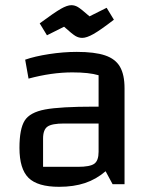

<svg xmlns="http://www.w3.org/2000/svg" viewBox="-20 -710 585 740"><path d="M55 0ZM460 -370V0H414L387 -50Q351 -19 307.5 -4.5Q264 10 208 10Q125 10 90 -24.5Q55 -59 55 -140Q55 -213 75 -245Q95 -277 153.5 -288Q212 -299 345 -299H360V-420Q323 -431 259 -431Q179 -431 90 -407L77 -480Q114 -493 169 -501.5Q224 -510 276 -510Q345 -510 385 -496.5Q425 -483 442.5 -452.5Q460 -422 460 -370ZM360 -125V-234H227Q180 -234 163 -222Q146 -210 146 -176V-67H280Q327 -67 343.5 -79Q360 -91 360 -125ZM227 -607 161 -574 133 -620Q190 -662 214.5 -676Q239 -690 255 -690Q268 -690 280 -683Q292 -676 325 -647L391 -680L419 -634Q367 -594 340.5 -579Q314 -564 297 -564Q283 -564 270.5 -571.5Q258 -579 227 -607Z"/></svg>

Font: Changa
Style: Regular
Weight: 400
Designer: Eduardo Rodriguez Tunni
Foundry: Eduardo Rodriguez Tunni
Version: Version 2.002; ttfautohint (v1.5.10-5e6f)